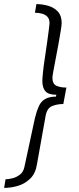

<svg xmlns="http://www.w3.org/2000/svg" viewBox="-54 -755 384 934"><path d="M123 -735Q153 -735 181.5 -726.5Q210 -718 228 -698Q246 -678 246 -643Q246 -633 241.5 -605.5Q237 -578 230.5 -541.5Q224 -505 217 -469.5Q210 -434 205.5 -408.5Q201 -383 201 -378Q201 -347 220 -338Q239 -329 269 -329L254 -249Q224 -249 199.5 -239Q175 -229 168 -192L126 43Q119 89 93 114Q67 139 33.5 149Q0 159 -34 159L-27 117Q-12 117 7.5 112Q27 107 43.5 94Q60 81 65 56L116 -181Q124 -214 134.5 -237.5Q145 -261 165 -273Q185 -285 218 -285L220 -294Q181 -294 166.5 -311.5Q152 -329 152 -361Q152 -373 155 -403Q158 -433 164 -471.5Q170 -510 175 -547Q180 -584 183.5 -610.5Q187 -637 187 -641Q187 -662 177 -673Q167 -684 150.5 -688.5Q134 -693 116 -693Z"/></svg>

Font: Archivo SemiCondensed ExtraLight
Style: Italic
Weight: 250
Width: 4
Italic angle: -10°
Designer: Hector Gatti
Foundry: Omnibus-Type
Version: Version 2.001